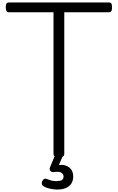

<svg xmlns="http://www.w3.org/2000/svg" viewBox="-20 -1270 962 1568"><path d="M461 15Q417 15 417 -13V-1170H55Q40 -1170 33.5 -1179Q27 -1188 27 -1210Q27 -1233 33.5 -1241.5Q40 -1250 55 -1250H868Q883 -1250 889 -1241.5Q895 -1233 895 -1210Q895 -1188 889 -1179Q883 -1170 868 -1170H505V-13Q505 1 494 8Q483 15 461 15ZM446 278Q426 278 393.5 272Q361 266 334 250Q323 243 321.5 231.5Q320 220 325 209Q332 195 341 191Q350 187 363 192Q374 197 393.5 203Q413 209 439 209Q470 209 484.5 201Q499 193 499 171Q499 152 481.5 140.5Q464 129 420 135Q409 136 403 134Q397 132 391 125Q386 118 385.5 111Q385 104 388 97L434 -13H500L449 105L419 89Q464 72 499.5 78Q535 84 556.5 108Q578 132 578 171Q578 205 562.5 229Q547 253 518 265.5Q489 278 446 278Z"/></svg>

Font: Playwrite VN
Style: Regular
Weight: 400
Designer: Veronika Burian, José Scaglione
Foundry: TypeTogether
Version: Version 1.002